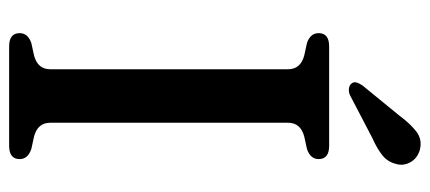

<svg xmlns="http://www.w3.org/2000/svg" viewBox="-280 -660 940 420"><g transform="rotate(90 190.0 -450.0)"><path d="M248.5 -90Q248.5 -62.5 278.5 -54.5L306 -48.5Q328 -41 328 -23Q328 0 299 0H81.5Q52.5 0 52.5 -23Q52.5 -41 74 -48.5L101.5 -54.5Q131.5 -62.5 131.5 -90V-610Q131.5 -637.5 101.5 -645.5L74 -651.5Q52.5 -659 52.5 -677Q52.5 -700 81.5 -700H299Q328 -700 328 -677Q328 -659 306 -651.5L278.5 -645.5Q248.5 -637.5 248.5 -610ZM232 -852.5Q250.5 -877.5 267.8 -890.8Q285 -904 307.5 -898.5Q326.5 -893 335 -877.5Q343.5 -862 338.5 -846Q334 -828 319.8 -816.5Q305.5 -805 282 -794.5L188 -745.5Q181.5 -742.5 174.2 -743.2Q167 -744 163 -748.5Q158.5 -754 160.5 -760.2Q162.5 -766.5 167 -773Z"/></g></svg>

Font: Fraunces 9pt Soft
Style: Regular
Weight: 400
Version: Version 1.000;[0bf87f6ff]